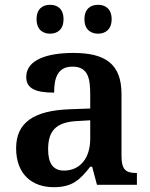

<svg xmlns="http://www.w3.org/2000/svg" viewBox="-20 -768 625 798"><path d="M388 -628C417 -628 444 -645 444 -688C444 -732 417 -748 388 -748C357 -748 331 -732 331 -688C331 -645 357 -628 388 -628ZM188 -628C218 -628 244 -645 244 -688C244 -732 218 -748 188 -748C158 -748 132 -732 132 -688C132 -645 158 -628 188 -628ZM203 10C282 10 312 -21 355 -75H363L383 0H549V-49H546C501 -49 485 -65 485 -120V-377C485 -502 418 -548 285 -548C177 -548 89 -520 89 -448C89 -400 128 -383 205 -383C205 -445 220 -491 281 -491C346 -491 355 -443 355 -374V-317L272 -314C121 -309 47 -259 47 -152C47 -42 115 10 203 10ZM246 -59C201 -59 180 -89 180 -147C180 -222 210 -261 303 -265L355 -268V-191C355 -110 312 -59 246 -59Z"/></svg>

Font: Noto Serif Yezidi SemiBold
Style: Regular
Weight: 600
Designer: Dalton Maag Ltd
Foundry: Dalton Maag Ltd
Version: Version 1.001